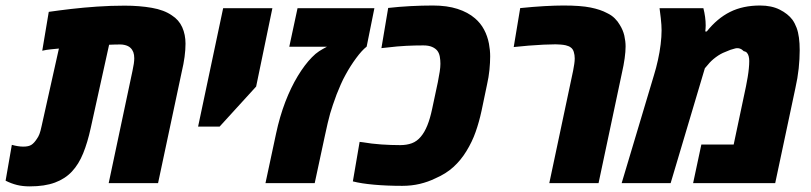

<svg xmlns="http://www.w3.org/2000/svg" viewBox="-50 -661 2926 693"><path d="M57.6 11.7Q31.7 11.7 11.2 6.6Q-9.3 1.5 -29.8 -8.8L-7.3 -138.2Q15.6 -131.8 34.2 -131.8Q53.2 -131.8 63.2 -138.2Q73.2 -144.5 83 -159.7Q88.4 -167 92.3 -177Q96.2 -187 100.1 -205.6L162.6 -485.8Q147.9 -484.4 132.8 -482.9Q117.7 -481.4 102.5 -478L126 -618.2Q162.6 -623.5 207 -628.7Q251.5 -633.8 300.5 -637.2Q349.6 -640.6 399.9 -640.6Q453.1 -640.6 497.8 -632.8Q542.5 -625 570.3 -605.5Q595.7 -589.4 607.7 -562.7Q619.6 -536.1 619.6 -503.4Q619.6 -481.4 616.2 -455.8Q612.8 -430.2 606 -401.9L520.5 0H342.3L428.2 -405.3Q434.6 -434.1 434.6 -450.7Q434.6 -463.4 431.2 -472.7Q427.7 -481.9 420.9 -488.3Q417 -492.2 411.1 -494.9Q405.3 -497.6 398.4 -499Q391.6 -500.5 383.3 -500.5Q376 -500.5 363.8 -500.2Q351.6 -500 343.8 -499.5L277.3 -198.2Q266.1 -147 250.2 -107.7Q234.4 -68.4 209.7 -42Q185.1 -15.6 148.2 -2Q111.3 11.7 57.6 11.7Z M665 -204.1 755.4 -631.3H933.1L874.5 -348.6L742.7 -204.1Z M908.2 0 946.3 -178.2Q959.5 -240.2 979.7 -293Q1000 -345.7 1024.9 -386.7Q1049.8 -427.7 1075.7 -454.1Q1088.9 -467.8 1101.8 -476.1Q1114.7 -484.4 1129.9 -492.2H994.1L1023.9 -631.3H1301.3L1273.4 -492.7Q1256.3 -479.5 1235.6 -451.4Q1214.8 -423.3 1197.8 -392.1Q1188.5 -375.5 1180.4 -357.2Q1172.4 -338.9 1165 -320.3Q1157.2 -298.8 1151.6 -282.7Q1146 -266.6 1141.6 -251.2Q1137.2 -235.8 1132.8 -216.8Q1128.4 -197.8 1122.6 -170.9L1085.9 0Z M1401.9 9.8Q1346.2 9.8 1300 5.6Q1253.9 1.5 1223.6 -6.3L1248 -148.9Q1251 -148.4 1253.9 -148.2Q1256.8 -147.9 1259.8 -147.5Q1290.5 -142.1 1326.2 -139.6Q1361.8 -137.2 1394.5 -137.2Q1418 -137.2 1436.5 -144Q1455.1 -150.9 1469.2 -168Q1482.4 -183.6 1492.4 -208.3Q1502.4 -232.9 1509.8 -268.1L1530.3 -364.3Q1534.7 -386.2 1537.1 -402.3Q1539.6 -418.5 1539.6 -430.7Q1539.6 -444.3 1537.4 -456.5Q1535.2 -468.8 1528.8 -477.5Q1522 -486.3 1509.5 -491.7Q1497.1 -497.1 1478 -497.1Q1447.8 -497.1 1416.5 -495.6Q1385.3 -494.1 1345.7 -489.3Q1340.8 -488.8 1336.2 -488.3Q1331.5 -487.8 1326.7 -487.3L1351.1 -632.3Q1389.6 -636.7 1431.2 -638.9Q1472.7 -641.1 1512.7 -641.1Q1563.5 -641.1 1601.3 -628.9Q1639.2 -616.7 1664.6 -594.7Q1684.6 -577.6 1697 -554.4Q1709.5 -531.2 1714.8 -503.4Q1719.2 -480 1719.2 -457.5Q1719.2 -435.5 1716.6 -408.9Q1713.9 -382.3 1708 -356.4L1688 -260.7Q1679.2 -220.2 1666.7 -184.8Q1654.3 -149.4 1633.3 -115.2Q1613.3 -82.5 1586.4 -58.1Q1559.6 -33.7 1521 -17.1Q1495.1 -4.4 1465.3 2.7Q1435.5 9.8 1401.9 9.8Z M1932.6 0 2018.6 -405.8Q2021 -418.5 2022.7 -429.7Q2024.4 -440.9 2024.4 -450.2Q2024.4 -462.4 2021 -473.6Q2017.6 -484.9 2009.3 -490.2Q2006.3 -492.7 2001.7 -494.4Q1997.1 -496.1 1991.7 -497.6Q1982.9 -499.5 1972.7 -500.2Q1962.4 -501 1955.1 -501Q1937 -501 1911.4 -499.8Q1885.7 -498.5 1857.7 -496.3Q1829.6 -494.1 1804.2 -491.2L1827.6 -631.8Q1875.5 -636.7 1915 -638.9Q1954.6 -641.1 1983.9 -641.1Q2045.9 -641.1 2081.8 -633.8Q2117.7 -626.5 2141.1 -613.8Q2157.7 -606 2168.9 -594.7Q2180.2 -583.5 2187 -571.3Q2198.7 -552.7 2203.4 -532.5Q2208 -512.2 2208 -493.2Q2208 -475.1 2204.6 -450.4Q2201.2 -425.8 2194.8 -397.9L2110.4 0Z M2193.8 0 2310.5 -390.1Q2318.4 -415.5 2324.7 -444.1Q2331.1 -472.7 2334.5 -500.7Q2337.9 -528.8 2337.9 -551.3Q2337.9 -561.5 2337.2 -571.5Q2336.4 -581.5 2335 -595.7Q2333.5 -609.9 2330.6 -631.3H2488.8Q2492.7 -616.2 2494.9 -600.1Q2497.1 -584 2497.1 -568.8Q2497.1 -563 2496.6 -557.9Q2496.1 -552.7 2495.6 -547.4H2501Q2538.6 -594.7 2585 -617.9Q2631.3 -641.1 2693.4 -641.1Q2734.9 -641.1 2764.4 -626.2Q2793.9 -611.3 2810.1 -589.8Q2819.3 -576.7 2825.2 -560.8Q2831.1 -544.9 2833.7 -524.9Q2836.4 -504.9 2836.4 -479.5Q2836.4 -448.7 2832.8 -414.1Q2829.1 -379.4 2820.8 -342.8L2748 0H2451.7L2481.4 -139.2H2598.1L2642.6 -349.6Q2646 -366.7 2648.7 -382.8Q2651.4 -398.9 2652.8 -413.6Q2654.3 -428.2 2654.3 -440.9Q2654.3 -450.2 2652.3 -457.8Q2650.4 -465.3 2646.2 -470.2Q2642.1 -475.1 2634.8 -476.1Q2621.1 -490.2 2604 -486.3Q2586.9 -482.4 2567.9 -473.6Q2550.8 -467.3 2533.4 -454.3Q2516.1 -441.4 2505.4 -427.7L2494.1 -414.6L2370.6 0Z"/></svg>

Font: Open Sans SemiCondensed ExtraBold
Style: Italic
Weight: 800
Width: 4
Italic angle: -12°
Designer: Monotype Design Team
Foundry: Monotype Imaging Inc.
Version: Version 3.003